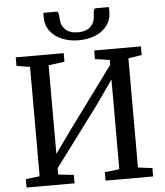

<svg xmlns="http://www.w3.org/2000/svg" viewBox="-63 -1037 936 1092"><g transform="rotate(-5 405.0 -491.0)"><path d="M44 0V-48L123.5 -57.5V-682L47 -694V-743H321V-694L229.5 -681.5V-176L330 -316L578.5 -653.5V-681.5L495 -694V-743H762V-694L685 -681.5V-58L766.5 -48V0H495V-48L578.5 -58V-570.5L486 -438L229.5 -94V-58L318 -48V0ZM299 -981.5Q309.5 -981.5 312.2 -968.5Q315 -955.5 315 -942Q315 -904 339.8 -879Q364.5 -854 412.5 -854Q460.5 -854 485.2 -879Q510 -904 510 -942Q510 -955.5 512.8 -968.5Q515.5 -981.5 525.5 -981.5H599.5Q600 -976.5 600.2 -970.8Q600.5 -965 600.5 -959.5Q600.5 -909.5 574.8 -875.8Q549 -842 506.5 -825.2Q464 -808.5 412.5 -808.5Q362.5 -808.5 319.8 -825.5Q277 -842.5 251 -876.2Q225 -910 225 -959.5Q225 -965 225.5 -970.8Q226 -976.5 226 -981.5Z"/></g></svg>

Font: Merriweather 24pt
Style: Regular
Weight: 400
Designer: Eben Sorkin
Foundry: Eben Sorkin
Version: Version 2.100